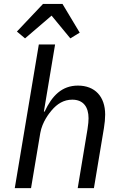

<svg xmlns="http://www.w3.org/2000/svg" viewBox="-20 -969 640 989"><path d="M56.1 0H139.9L187.5 -283.7C197.4 -341.3 234 -386.4 245.7 -400.2C274.1 -433.9 308.2 -455.6 352.3 -455.6C409.1 -455.6 436.1 -418 436.1 -359.7C436.1 -347.3 434.7 -327.4 430.8 -304L380.3 0H463.8L515.3 -308.9C519.5 -333.8 521.7 -358.3 521.7 -378.9C521.7 -471.9 468.8 -528.1 381.4 -528.1C299 -528.1 247.9 -475.9 209.9 -394.2H206L263.8 -740.1H180ZM67.1 -806.5 109 -771.3 245.7 -888.5 342.3 -771.3 390.6 -800.8 301.8 -948.9H201.7Z"/></svg>

Font: Margiela Mono Italic Text It
Style: Regular
Weight: 400
Designer: Mike Abbink, Paul van der Laan, Pieter van Rosmalen
Foundry: Bold Monday
Version: Version 2.003 2021